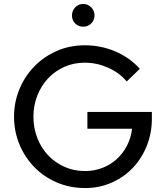

<svg xmlns="http://www.w3.org/2000/svg" viewBox="-20 -940 838 971"><path d="M51 0ZM748 -339Q748 -267 722.5 -203Q697 -139 652 -91.5Q607 -44 545 -16.5Q483 11 410 11Q333 11 267 -17.5Q201 -46 153 -95.5Q105 -145 78 -210.5Q51 -276 51 -350Q51 -423 78 -488.5Q105 -554 153 -603.5Q201 -653 266.5 -682Q332 -711 409 -711Q490 -711 563 -680Q636 -649 687 -592Q670 -576 654 -560Q638 -544 621 -528Q583 -573 526 -598Q469 -623 409 -623Q352 -623 304.5 -601.5Q257 -580 222.5 -543Q188 -506 168.5 -456Q149 -406 149 -350Q149 -293 168.5 -242.5Q188 -192 223 -155Q258 -118 305.5 -96.5Q353 -75 410 -75Q456 -75 497 -90.5Q538 -106 569.5 -134.5Q601 -163 621.5 -202Q642 -241 648 -289H422V-374H748ZM401 -805Q377 -805 360.5 -821Q344 -837 344 -862Q344 -886 360.5 -903Q377 -920 401 -920Q424 -920 441 -903Q458 -886 458 -862Q458 -838 441.5 -821.5Q425 -805 401 -805Z"/></svg>

Font: Rosa Sans
Style: Regular
Weight: 400
Designer: Pentagram / MCKL
Foundry: Pentagram / MCKL
Version: Version 1.005;September 16, 2019;FontCreator 11.5.0.2425 64-